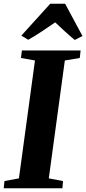

<svg xmlns="http://www.w3.org/2000/svg" viewBox="-32 -1015 464 1035"><path d="M-12 0 -8 -39 70 -53.5 156.5 -689 81 -702.5 86 -743H402.5L398 -702.5L317.5 -689L231 -53.5L307.5 -39L304.5 0ZM83 -823 239 -995H319L412.5 -821L371 -799.5Q343 -822.5 317 -846.5Q291 -870.5 265.5 -894.5Q229 -869.5 194 -846Q159 -822.5 120 -800.5Z"/></svg>

Font: Merriweather 60pt ExtraBold
Style: Italic
Weight: 800
Italic angle: -7.8°
Version: Version 2.101